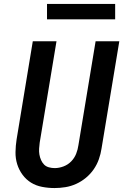

<svg xmlns="http://www.w3.org/2000/svg" viewBox="-20 -944 640 972"><path d="M256 8Q224 8 193 2Q162 -4 137 -19.5Q112 -35 94 -59.5Q76 -84 67 -113Q58 -142 58.5 -174Q59 -206 64 -238L146 -735H266L181 -222Q179 -207 178 -191.5Q177 -176 179.5 -161.5Q182 -147 188 -133.5Q194 -120 203.5 -110.5Q213 -101 227.5 -97Q242 -93 257 -93Q279 -93 301.5 -101.5Q324 -110 340.5 -127Q357 -144 365.5 -165.5Q374 -187 377 -209L464 -735H584L494 -192Q490 -165 480.5 -138Q471 -111 454.5 -87Q438 -63 415 -44Q392 -25 365.5 -13Q339 -1 311 3.5Q283 8 256 8ZM218 -846V-924H563V-846Z"/></svg>

Font: Iosevka Aile
Style: Bold Italic
Weight: 700
Italic angle: -9°
Designer: Belleve Invis
Foundry: Belleve Invis
Version: Version 28.0.1; ttfautohint (v1.8.4)